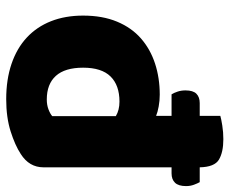

<svg xmlns="http://www.w3.org/2000/svg" viewBox="-82 -660 757 634"><g transform="rotate(90 297.0 -342.5)"><path d="M291 -530Q286 -538 282 -550Q278 -562 278 -576Q278 -601 289 -612Q300 -623 320 -623H362V-691Q372 -694 394 -697.5Q416 -701 439 -701Q482 -701 506.5 -686.5Q531 -672 532 -623H581Q585 -616 589.5 -604Q594 -592 594 -578Q594 -553 583 -541.5Q572 -530 552 -530H532V-107Q532 -60 488 -32Q459 -13 413 1.5Q367 16 307 16Q242 16 190.5 -1.5Q139 -19 103.5 -52Q68 -85 49.5 -132Q31 -179 31 -238Q31 -302 51 -350Q71 -398 106.5 -429Q142 -460 189.5 -475.5Q237 -491 292 -491Q312 -491 331 -487.5Q350 -484 362 -479V-530ZM315 -358Q261 -358 232 -328.5Q203 -299 203 -238Q203 -178 230 -148Q257 -118 308 -118Q326 -118 340.5 -123.5Q355 -129 363 -136V-346Q343 -358 315 -358Z"/></g></svg>

Font: Baloo Tamma
Style: Regular
Weight: 400
Designer: Divya Kowshik and Ek Type
Foundry: Ek Type
Version: Version 1.443;PS 1.000;hotconv 16.6.51;makeotf.lib2.5.65220;